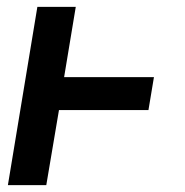

<svg xmlns="http://www.w3.org/2000/svg" viewBox="-20 -540 540 560"><path d="M3 0 89 -520H201L167 -315H429L413 -219H152L115 0Z"/></svg>

Font: Iosevka SS04
Style: Bold Italic
Weight: 700
Italic angle: -9°
Monospace: yes
Designer: Belleve Invis
Foundry: Belleve Invis
Version: Version 19.0.0; ttfautohint (v1.8.4)